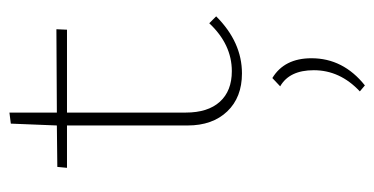

<svg xmlns="http://www.w3.org/2000/svg" viewBox="-218 -320 812 417"><g transform="rotate(-90 188.5 -112.0)"><path d="M361 -49Q305 7 237 7Q185 7 154.5 -25Q124 -57 124 -111V-373H32L34 -394L124 -395L128 -495L152 -498V-395L333 -396L332 -373H152V-115Q152 -67 175.5 -41Q199 -15 242 -15Q300 -15 346 -64ZM227 73Q270 99 270 158Q270 227 211 274L198 263Q244 220 244 163Q244 110 209 90Z"/></g></svg>

Font: EauTestInfant Extralight
Style: Regular
Weight: 250
Designer: Christian Thalmann (Catharsis Fonts)
Version: Version 0.001;PS 000.001;hotconv 1.0.88;makeotf.lib2.5.64775